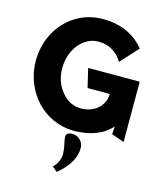

<svg xmlns="http://www.w3.org/2000/svg" viewBox="-162 -960 1216 1421"><g transform="rotate(15 445.5 -249.0)"><path d="M371.1 310.1Q396.5 286.1 408.2 257.8Q419.9 229.5 419.9 204.3Q419.9 179.2 415.8 154.1Q411.6 128.9 406.7 108.6Q401.9 88.4 402.1 72.8Q402.3 57.1 413.3 48.6Q424.3 40 449.2 40Q485.4 40 510.3 64.9Q535.2 89.8 535.2 126Q535.2 238.8 409.2 341.8ZM46.9 -412.1Q46.9 -529.3 98.6 -627.2Q150.4 -725.1 242.9 -782.5Q335.4 -839.8 449.2 -839.8Q650.9 -839.8 767.1 -699.2L644 -564Q578.1 -669.9 460 -669.9Q402.8 -669.9 354.5 -635.5Q306.2 -601.1 278.1 -541.7Q250 -482.4 250 -412.1Q250 -307.1 311.5 -232.7Q373 -158.2 460 -158.2Q505.9 -158.2 546.1 -176.3Q586.4 -194.3 612.8 -231.4Q639.2 -268.6 639.2 -316.9H469.2L435.1 -461.9H830.1V0L732.9 -34.2L737.8 -94.2Q639.2 15.1 449.2 15.1Q367.2 15.1 292.7 -18.8Q218.3 -52.7 164.6 -109.9Q110.8 -167 78.9 -246.1Q46.9 -325.2 46.9 -412.1Z"/></g></svg>

Font: Hussar Preview
Style: Bold
Weight: 700
Foundry: Cannot Into Space Fonts, PlusOne Fonts
Version: Version 2.29RC2 "Millennial"